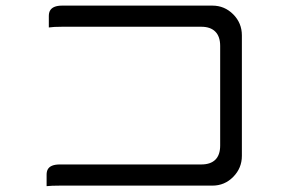

<svg xmlns="http://www.w3.org/2000/svg" viewBox="-20 -675 1040 674"><path d="M752.9 -513.7V-164.1Q752.9 -131.3 736.1 -114.5Q719.2 -97.7 686.5 -97.7H190.4Q156.7 -97.7 147.5 -80.1Q143.6 -72.8 143.6 -61.5V-21.5Q159.7 -23.4 190.4 -23.4H725.6Q768.6 -23.4 798.8 -54.2Q829.1 -85 829.1 -127.9V-550.8Q829.1 -594.2 798.6 -624.8Q768.1 -655.3 725.6 -655.3H198.2Q165 -655.3 155.3 -637.2Q151.4 -629.9 151.4 -618.2V-578.6Q167.5 -581.1 198.2 -581.1H686.5Q718.8 -581.1 735.8 -564Q752.9 -546.9 752.9 -513.7Z"/></svg>

Font: YuPearl-Light
Style: Light
Weight: 300
Designer: Max Yao
Foundry: Max-Everyday
Version: Version 1.011; ttfautohint (v1.8.3)